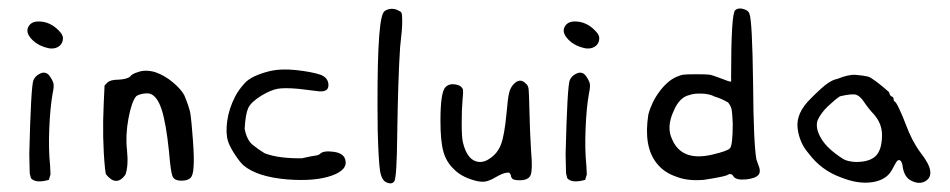

<svg xmlns="http://www.w3.org/2000/svg" viewBox="-20 -525 2231 451"><path d="M50.8 -467.8Q57.6 -474.6 70.3 -474.6Q97.7 -474.6 118.2 -453.1Q127.9 -443.4 127.9 -435.5Q127.9 -423.8 119.6 -417Q111.3 -410.2 97.7 -411.1Q70.3 -416 54.7 -432.6Q36.1 -452.1 50.8 -467.8ZM71.3 -350.6Q85.9 -359.4 95.7 -347.7Q103.5 -336.9 105.5 -329.6Q107.4 -322.3 103.5 -304.7Q97.7 -271.5 95.7 -222.2Q93.8 -172.9 97.7 -135.7L98.6 -115.2L94.7 -102.5Q63.5 -93.8 52.7 -106.4L49.8 -118.2L48.8 -163.1Q52.7 -323.2 58.6 -336.9Q62.5 -345.7 71.3 -350.6Z M303.7 -355.5Q321.3 -362.3 344.7 -355.5Q367.2 -347.7 386.7 -331.1Q406.2 -314.5 413.1 -300.8Q422.9 -277.3 426.8 -260.7Q429.7 -243.2 433.1 -196.8Q436.5 -150.4 434.6 -131.8Q433.6 -112.3 426.8 -106.4Q419.9 -100.6 406.2 -100.6Q389.6 -100.6 385.3 -110.8Q380.9 -121.1 377 -168.9Q370.1 -235.4 359.9 -267.1Q349.6 -298.8 333 -304.7Q325.2 -306.6 314.9 -304.7Q304.7 -302.7 299.8 -298.8Q289.1 -286.1 281.7 -246.6Q274.4 -207 278.3 -172.9Q282.2 -134.8 274.4 -114.3Q252.9 -85 228.5 -116.2L226.6 -129.9Q219.7 -200.2 223.6 -281.2L225.6 -324.2L232.4 -331.1Q239.3 -337.9 258.8 -337.9Q277.3 -338.9 285.2 -344.7Q290 -351.6 303.7 -355.5Z M611.3 -357.4Q638.7 -364.3 675.3 -360.4Q711.9 -356.4 732.4 -349.6Q751 -342.8 751.5 -325.7Q752 -308.6 729.5 -310.5Q706.1 -313.5 680.7 -316.4Q647.5 -319.3 631.8 -316.4Q616.2 -313.5 594.7 -300.8Q569.3 -285.2 563 -271Q556.6 -256.8 554.7 -222.7Q559.6 -196.3 573.2 -185.1Q586.9 -173.8 601.6 -165Q634.8 -152.3 689.5 -153.3Q715.8 -159.2 722.2 -159.7Q728.5 -160.2 733.4 -165Q741.2 -170.9 758.8 -168.9Q786.1 -167 791 -150.4Q797.9 -126 758.8 -112.3Q719.7 -98.6 655.3 -103.5Q584 -109.4 551.8 -136.7Q543.9 -143.6 531.7 -162.1Q519.5 -180.7 515.6 -193.4Q509.8 -211.9 513.7 -240.7Q517.6 -269.5 532.2 -297.9Q540 -313.5 555.2 -330.1Q570.3 -346.7 611.3 -357.4Z M888.7 -502Q904.3 -507.8 918 -499Q921.9 -498 923.3 -494.1Q924.8 -490.2 924.8 -474.6Q924.8 -456.1 919.9 -415Q915 -340.8 913.1 -210.9Q912.1 -107.4 906.2 -99.1Q900.4 -90.8 887.7 -96.7Q876 -101.6 872.6 -124.5Q869.1 -147.5 867.2 -218.8Q864.3 -463.9 879.9 -494.1Q881.8 -499 888.7 -502Z M1185.5 -326.2Q1201.2 -343.8 1215.8 -328.1Q1220.7 -324.2 1221.7 -315.4Q1222.7 -306.6 1223.6 -265.6Q1224.6 -216.8 1227.5 -169.9Q1231.4 -127 1226.6 -114.3Q1221.7 -101.6 1201.2 -101.6Q1189.5 -101.6 1185.1 -104Q1180.7 -106.4 1179.7 -114.3Q1177.7 -118.2 1176.3 -119.1Q1174.8 -120.1 1168.9 -119.1Q1161.1 -118.2 1145.5 -109.4Q1130.9 -100.6 1120.1 -98.6Q1109.4 -96.7 1092.8 -101.6Q1062.5 -110.4 1045.9 -127.9Q1028.3 -144.5 1021.5 -168.9Q1014.6 -193.4 1014.6 -241.2Q1014.6 -308.6 1026.4 -320.3Q1035.2 -329.1 1049.8 -326.7Q1064.5 -324.2 1067.4 -314.5Q1068.4 -307.6 1066.4 -289.1Q1064.5 -267.6 1064.5 -234.9Q1064.5 -202.1 1067.4 -190.4Q1078.1 -145.5 1107.4 -144.5Q1119.1 -144.5 1129.9 -152.3Q1148.4 -164.1 1156.7 -185.5Q1165 -207 1169.9 -259.8Q1172.9 -294.9 1175.8 -306.6Q1178.7 -318.4 1185.5 -326.2Z M1310.5 -467.8Q1317.4 -474.6 1330.1 -474.6Q1357.4 -474.6 1377.9 -453.1Q1387.7 -443.4 1387.7 -435.5Q1387.7 -423.8 1379.4 -417Q1371.1 -410.2 1357.4 -411.1Q1330.1 -416 1314.5 -432.6Q1295.9 -452.1 1310.5 -467.8ZM1331.1 -350.6Q1345.7 -359.4 1355.5 -347.7Q1363.3 -336.9 1365.2 -329.6Q1367.2 -322.3 1363.3 -304.7Q1357.4 -271.5 1355.5 -222.2Q1353.5 -172.9 1357.4 -135.7L1358.4 -115.2L1354.5 -102.5Q1323.2 -93.8 1312.5 -106.4L1309.6 -118.2L1308.6 -163.1Q1312.5 -323.2 1318.4 -336.9Q1322.3 -345.7 1331.1 -350.6Z M1707 -501Q1711.9 -505.9 1721.7 -504.9Q1737.3 -502 1740.2 -493.2Q1747.1 -478.5 1749 -327.1Q1750 -187.5 1756.8 -150.4Q1759.8 -141.6 1763.7 -130.9Q1766.6 -120.1 1761.7 -114.3Q1753.9 -105.5 1731.4 -103.5Q1709 -101.6 1703.1 -110.4Q1701.2 -114.3 1697.3 -115.7Q1693.4 -117.2 1687.5 -113.3Q1677.7 -109.4 1632.8 -102.5Q1594.7 -99.6 1570.3 -109.4Q1540 -119.1 1522.5 -141.6Q1491.2 -180.7 1502.9 -255.9Q1510.7 -285.2 1528.8 -309.6Q1546.9 -334 1567.4 -343.8Q1578.1 -348.6 1585.4 -349.6Q1592.8 -350.6 1615.2 -350.6Q1639.6 -350.6 1646.5 -349.6Q1653.3 -348.6 1670.9 -341.8Q1695.3 -332 1696.8 -333.5Q1698.2 -335 1697.3 -341.8Q1697.3 -494.1 1707 -501ZM1659.2 -297.9Q1646.5 -304.7 1627.9 -305.2Q1609.4 -305.7 1599.6 -301.8Q1576.2 -296.9 1562.5 -264.6Q1544.9 -226.6 1558.6 -198.2Q1581.1 -144.5 1654.3 -162.1Q1687.5 -169.9 1694.3 -176.3Q1701.2 -182.6 1701.2 -234.4Q1700.2 -258.8 1698.7 -267.1Q1697.3 -275.4 1690.4 -284.2Q1673.8 -293.9 1659.2 -297.9Z M1947.3 -339.8Q1973.6 -350.6 1990.7 -349.1Q2007.8 -347.7 2018.6 -345.2Q2029.3 -342.8 2068.4 -308.6Q2070.3 -299.8 2074.7 -298.3Q2079.1 -296.9 2079.1 -292Q2079.1 -288.1 2082 -286.1Q2085 -285.2 2093.3 -267.1Q2101.6 -249 2107.4 -233.4Q2122.1 -193.4 2142.6 -166Q2182.6 -115.2 2152.3 -98.6Q2136.7 -90.8 2117.2 -102.5Q2104.5 -110.4 2100.6 -131.8Q2099.6 -142.6 2095.7 -147Q2091.8 -151.4 2086.9 -146.5Q2084 -142.6 2076.2 -127.9Q2063.5 -102.5 2029.8 -97.2Q1996.1 -91.8 1955.1 -108.4Q1909.2 -125 1879.9 -164.1Q1857.4 -189.5 1853.5 -224.6Q1849.6 -259.8 1884.8 -293.9Q1911.1 -320.3 1923.8 -329.1Q1936.5 -337.9 1947.3 -339.8ZM1953.1 -298.8Q1942.4 -292 1925.3 -275.9Q1908.2 -259.8 1900.4 -242.2Q1894.5 -223.6 1909.2 -199.2Q1923.8 -174.8 1960.9 -151.4Q1970.7 -145.5 1990.2 -144.5Q2023.4 -144.5 2037.6 -159.2Q2051.8 -173.8 2051.8 -208Q2051.8 -234.4 2033.2 -255.9Q2019.5 -270.5 2009.8 -285.2Q2001 -298.8 1991.7 -302.2Q1982.4 -305.7 1953.1 -298.8Z"/></svg>

Font: JasonHandwriting3
Style: Regular
Weight: 400
Version: Version 1.24.9